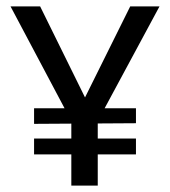

<svg xmlns="http://www.w3.org/2000/svg" viewBox="-20 -583 535 603"><path d="M205 -201 13 -563H106L247 -277L389 -563H481L286 -201ZM87 -98V-148H407V-98ZM87 -194V-243H407V-196ZM204 0V-214H287V0Z"/></svg>

Font: Darker Grotesque SemiBold
Style: Regular
Weight: 600
Designer: Gabriel Lam
Foundry: TypeRant
Version: Version 1.000;gftools[0.9.28]